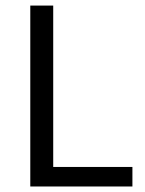

<svg xmlns="http://www.w3.org/2000/svg" viewBox="-20 -676 526 696"><path d="M89.8 0V-655.8H172.9V-70.8H460V0Z"/></svg>

Font: Riemann
Style: Regular
Weight: 400
Designer: Paul D. Hunt
Foundry: Adobe Systems Incorporated
Version: Version 2.020;PS 2.0;hotconv 1.0.86;makeotf.lib2.5.63406